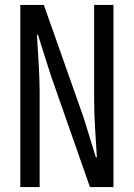

<svg xmlns="http://www.w3.org/2000/svg" viewBox="-20 -755 540 775"><path d="M62 0H140V-385C140 -460 133 -541 129 -615H133L184 -454L343 0H438V-735H360V-350C360 -275 367 -192 371 -120H367L318 -279L157 -735H62Z"/></svg>

Font: Noto Sans Mono CJK JP Regular
Style: Regular
Weight: 400
Designer: Ryoko NISHIZUKA (kana & ideographs); Paul D. Hunt (Latin, Greek & Cyrillic); Wenlong ZHANG (bopomofo); Sandoll Communica
Foundry: Adobe Systems Incorporated
Version: Version 1.004;PS 1.004;hotconv 1.0.82;makeotf.lib2.5.63406